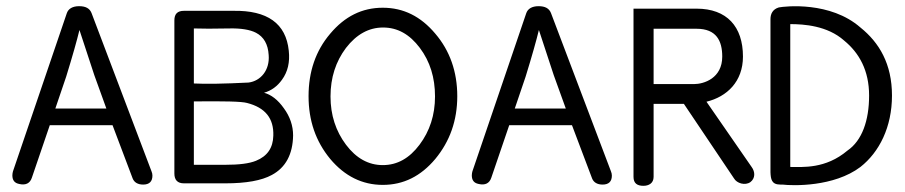

<svg xmlns="http://www.w3.org/2000/svg" viewBox="-20 -592 2928 621"><path d="M276 -550C270 -565 257 -572 236 -572C215 -572 201 -564 196 -549L22 -38C21 -34 20 -30 20 -25C20 -9 27 0 42 3C63 8 77 1 83 -17L141 -187H344L409 -15C414 -2 426 5 443 5C463 5 473 -5 473 -24C473 -29 472 -33 470 -38ZM159 -241 194 -344C215 -412 229 -462 237 -495L285 -349L324 -241Z M928 -154C928 -185 918 -215 898 -242C879 -269 857 -286 834 -292C858 -299 877 -313 892 -334C911 -360 918 -391 914 -428C905 -516 845 -559 734 -557H575C554 -557 544 -547 544 -526V-31C544 -10 554 1 575 1H709C776 1 826 -8 859 -26C904 -50 927 -93 928 -154ZM849 -414C853 -365 823 -330 784 -325C705 -321 646 -320 607 -322V-500C633 -499 671 -499 720 -500C759 -501 789 -496 808 -486C833 -473 847 -449 849 -414ZM864 -153C863 -114 845 -87 808 -72C786 -63 753 -59 709 -59H607V-264C704 -265 761 -264 779 -259C838 -244 866 -209 864 -153Z M1459 -281C1459 -360 1435 -428 1388 -483C1341 -539 1285 -567 1218 -567C1151 -567 1095 -539 1048 -483C1001 -428 978 -360 978 -281C978 -202 1001 -135 1048 -78C1095 -22 1152 6 1218 6C1285 6 1341 -22 1388 -78C1435 -135 1459 -202 1459 -281ZM1387 -280C1387 -220 1370 -168 1337 -124C1304 -80 1265 -58 1218 -58C1172 -58 1132 -80 1099 -124C1066 -168 1049 -220 1049 -280C1049 -341 1066 -393 1099 -437C1133 -481 1173 -503 1219 -503C1266 -503 1305 -481 1338 -437C1371 -393 1387 -341 1387 -280Z M1762 -550C1756 -565 1743 -572 1722 -572C1701 -572 1687 -564 1682 -549L1508 -38C1507 -34 1506 -30 1506 -25C1506 -9 1513 0 1528 3C1549 8 1563 1 1569 -17L1627 -187H1830L1895 -15C1900 -2 1912 5 1929 5C1949 5 1959 -5 1959 -24C1959 -29 1958 -33 1956 -38ZM1645 -241 1680 -344C1701 -412 1715 -462 1723 -495L1771 -349L1810 -241Z M2411 -52 2265 -263C2331 -279 2383 -328 2383 -409C2383 -506 2331 -564 2233 -564H2029V-531V-20C2029 1 2041 9 2061 9C2078 9 2094 1 2094 -20V-256H2192L2354 -15C2363 1 2390 9 2407 -3C2423 -15 2423 -36 2411 -52ZM2094 -499H2233C2297 -499 2316 -460 2316 -409C2316 -339 2257 -320 2224 -320H2094Z M2763 -503C2666 -588 2520 -572 2499 -568C2479 -562 2472 -547 2472 -530V-35C2473 -13 2475 5 2504 5C2504 5 2511 5 2511 5C2544 9 2677 13 2763 -52C2824 -100 2865 -181 2865 -283C2865 -385 2824 -454 2763 -503ZM2721 -105C2650 -45 2576 -52 2536 -52V-514C2580 -514 2656 -509 2710 -461C2759 -421 2791 -364 2791 -283C2791 -202 2768 -137 2721 -105Z"/></svg>

Font: GFS Philostratos
Style: Regular
Weight: 400
Designer: George D. Matthiopoulos
Foundry: George D. Matthiopoulos
Version: Version 1.000